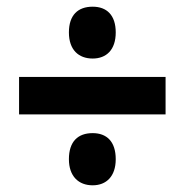

<svg xmlns="http://www.w3.org/2000/svg" viewBox="-20 -639 553 574"><path d="M257 -464C298 -464 326 -490 326 -542C326 -594 299 -619 257 -619C213 -619 186 -594 186 -542C186 -490 215 -464 257 -464ZM37 -297H475V-409H37ZM257 -85C298 -85 326 -112 326 -163C326 -216 299 -241 257 -241C213 -241 186 -216 186 -163C186 -112 215 -85 257 -85Z"/></svg>

Font: Noto Sans Bengali Condensed
Style: Bold
Weight: 700
Width: 3
Designer: Joana Ranito - Universal Thirst; Jelle Bosma - Monotype Design Team
Foundry: Universal Thirst ehf.
Version: Version 3.000